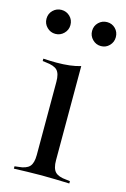

<svg xmlns="http://www.w3.org/2000/svg" viewBox="-100 -651 457 699"><g transform="rotate(15 128.5 -301.5)"><path d="M92.7 -206.5V-345.2Q92.7 -375.8 81 -388.3Q69.4 -400.8 37.1 -404L25 -405.6V-414.5Q41.9 -413.7 52.8 -413.3Q63.7 -412.9 74.2 -412.9Q100.8 -412.9 124.2 -415.7Q147.6 -418.5 165.3 -424.2V-414.5V-206.5ZM129 -2.4Q100.8 -2.4 76.2 -1.6Q51.6 -0.8 25 0V-8.9L38.7 -10.5Q68.5 -12.9 80.6 -25.8Q92.7 -38.7 92.7 -69.4V-206.5H165.3V-69.4Q165.3 -38.7 177.4 -25.8Q189.5 -12.9 220.2 -10.5L233.9 -8.9V0Q207.3 -0.8 182.3 -1.6Q157.3 -2.4 129 -2.4ZM215.3 -512.9Q196.8 -512.9 183.5 -526.2Q170.2 -539.5 170.2 -558.1Q170.2 -577.4 183.5 -590.3Q196.8 -603.2 215.3 -603.2Q233.9 -603.2 246.8 -590.3Q259.7 -577.4 259.7 -558.1Q259.7 -539.5 246.8 -526.2Q233.9 -512.9 215.3 -512.9ZM43.5 -512.9Q25 -512.9 11.7 -526.2Q-1.6 -539.5 -1.6 -558.1Q-1.6 -577.4 11.7 -590.3Q25 -603.2 43.5 -603.2Q62.1 -603.2 75.4 -590.3Q88.7 -577.4 88.7 -558.1Q88.7 -539.5 75.4 -526.2Q62.1 -512.9 43.5 -512.9Z"/></g></svg>

Font: Playfair 144pt SemiCondensed Light
Style: Regular
Weight: 300
Width: 4
Designer: Claus Eggers Sørensen
Foundry: Claus Eggers Sørensen
Version: Version 2.203